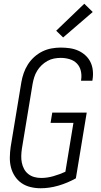

<svg xmlns="http://www.w3.org/2000/svg" viewBox="-20 -997 540 1025"><path d="M197 8Q169 8 142.5 1.5Q116 -5 95 -19.5Q74 -34 59.5 -56Q45 -78 38.5 -103.5Q32 -129 32.5 -157Q33 -185 37 -213L94 -558Q98 -582 106.5 -606.5Q115 -631 129 -653Q143 -675 163 -693Q183 -711 206.5 -722.5Q230 -734 255 -738.5Q280 -743 304 -743Q329 -743 353 -739.5Q377 -736 398 -726.5Q419 -717 436 -701.5Q453 -686 463 -665.5Q473 -645 475.5 -620.5Q478 -596 474 -572Q474 -570 473.5 -568.5Q473 -567 473 -566H412Q413 -567 413 -568Q413 -569 413 -570Q417 -595 411.5 -618.5Q406 -642 390.5 -658Q375 -674 352 -681Q329 -688 304 -688Q287 -688 268.5 -684.5Q250 -681 233 -671.5Q216 -662 202 -648.5Q188 -635 178 -618.5Q168 -602 162.5 -584Q157 -566 154 -549L97 -204Q94 -184 93.5 -165Q93 -146 96.5 -128.5Q100 -111 108.5 -95Q117 -79 131 -68Q145 -57 162.5 -52Q180 -47 200 -47Q232 -47 265 -56.5Q298 -66 329 -80L372 -341H250L259 -396H443L385 -45Q340 -20 292 -6Q244 8 197 8ZM317 -797 280 -833 430 -977 475 -933Z"/></svg>

Font: Iosevka SS04 Light
Style: Italic
Weight: 300
Italic angle: -9°
Monospace: yes
Designer: Belleve Invis
Foundry: Belleve Invis
Version: Version 19.0.0; ttfautohint (v1.8.4)